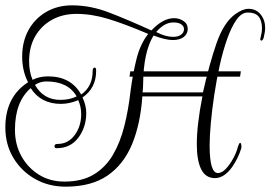

<svg xmlns="http://www.w3.org/2000/svg" viewBox="-67 -653 1013 719"><path d="M179 46Q115 46 64 17Q13 -12 -17 -62Q-47 -112 -47 -176Q-47 -290 38 -345Q16 -388 16 -441Q16 -497 39.5 -540Q63 -583 105.5 -608Q148 -633 203 -633Q272 -633 342 -606Q412 -579 500 -539Q543 -585 585 -585Q604 -585 620 -574.5Q636 -564 636 -545Q636 -526 621 -514.5Q606 -503 580 -503Q553 -503 508 -520Q470 -458 469 -339Q469 -333 468.5 -325Q468 -317 467 -307H693Q717 -414 744 -491.5Q771 -569 814 -600Q842 -620 863 -620Q892 -620 909 -599Q926 -578 926 -548Q926 -534 920 -510Q916 -501 912 -501Q905 -501 909 -513Q914 -531 914 -547Q914 -606 863 -606H860Q838 -606 819 -579.5Q800 -553 784 -508Q768 -463 756 -409Q744 -355 735.5 -298.5Q727 -242 722.5 -192.5Q718 -143 718 -108Q718 -5 749 -5Q764 -5 779 -21Q794 -37 806.5 -60Q819 -83 824 -104Q829 -118 832 -118Q837 -118 837 -104V-99Q825 -60 802 -27Q772 14 738 14Q703 14 686.5 -19Q670 -52 670 -113Q670 -186 691 -292H466Q459 -189 427.5 -113Q396 -37 335.5 4.5Q275 46 179 46ZM174 27Q240 27 284 0.5Q328 -26 355.5 -72.5Q383 -119 398.5 -180.5Q414 -242 422 -313Q430 -375 444 -431.5Q458 -488 488 -526Q401 -563 339 -582Q277 -601 219 -601Q167 -601 127 -578.5Q87 -556 64.5 -516.5Q42 -477 42 -424Q42 -384 55 -354Q80 -367 113 -367Q199 -367 237 -299Q280 -329 280 -387Q280 -400 288 -400Q293 -400 293 -387Q293 -323 242 -288Q256 -258 256 -230Q256 -177 226.5 -137.5Q197 -98 145 -98Q137 -98 137 -106Q137 -114 149 -114Q188 -114 212.5 -147Q237 -180 237 -225Q237 -241 234 -254Q231 -267 226 -278Q193 -264 161 -264Q86 -264 48 -323Q-11 -272 -11 -167Q-11 -112 13 -68.5Q37 -25 78.5 1Q120 27 174 27ZM581 -515Q600 -515 611 -523Q622 -531 622 -544Q622 -555 611.5 -562Q601 -569 583 -569Q564 -569 547.5 -559Q531 -549 518 -533Q553 -515 581 -515ZM159 -279Q194 -279 220 -292Q188 -348 107 -348Q83 -348 64 -335Q96 -279 159 -279ZM418 -366 421 -386H835L832 -366Z"/></svg>

Font: Updock
Style: Regular
Weight: 400
Designer: Robert E. Leuschke
Foundry: Robert E. Leuschke
Version: Version 1.010; ttfautohint (v1.8.4.7-5d5b)